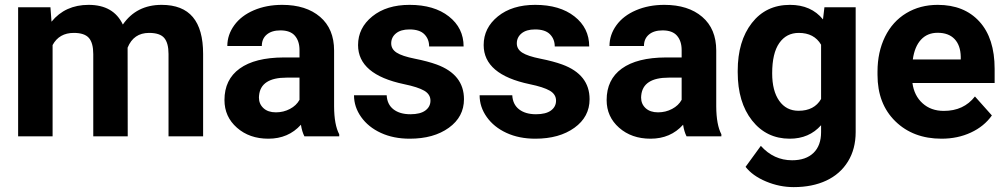

<svg xmlns="http://www.w3.org/2000/svg" viewBox="-20 -558 4118 786"><path d="M186.5 -528.3 190.9 -469.2Q247.1 -538.1 342.8 -538.1Q444.8 -538.1 482.9 -457.5Q538.6 -538.1 641.6 -538.1Q727.5 -538.1 769.5 -488Q811.5 -438 811.5 -337.4V0H669.9V-336.9Q669.9 -381.8 652.3 -402.6Q634.8 -423.3 590.3 -423.3Q526.9 -423.3 502.4 -362.8L502.9 0H361.8V-336.4Q361.8 -382.3 343.8 -402.8Q325.7 -423.3 282.2 -423.3Q222.2 -423.3 195.3 -373.5V0H54.2V-528.3Z M1226.1 0Q1216.3 -19 1211.9 -47.4Q1160.6 9.8 1078.6 9.8Q1001 9.8 950 -35.2Q898.9 -80.1 898.9 -148.4Q898.9 -232.4 961.2 -277.3Q1023.4 -322.3 1141.1 -322.8H1206.1V-353Q1206.1 -389.6 1187.3 -411.6Q1168.5 -433.6 1127.9 -433.6Q1092.3 -433.6 1072 -416.5Q1051.8 -399.4 1051.8 -369.6H910.6Q910.6 -415.5 939 -454.6Q967.3 -493.7 1019 -515.9Q1070.8 -538.1 1135.3 -538.1Q1232.9 -538.1 1290.3 -489Q1347.7 -439.9 1347.7 -351.1V-122.1Q1348.1 -46.9 1368.7 -8.3V0ZM1109.4 -98.1Q1140.6 -98.1 1167 -112.1Q1193.4 -126 1206.1 -149.4V-240.2H1153.3Q1047.4 -240.2 1040.5 -167L1040 -158.7Q1040 -132.3 1058.6 -115.2Q1077.1 -98.1 1109.4 -98.1Z M1742.2 -146Q1742.2 -171.9 1716.6 -186.8Q1690.9 -201.7 1634.3 -213.4Q1445.8 -252.9 1445.8 -373.5Q1445.8 -443.8 1504.2 -491Q1562.5 -538.1 1656.7 -538.1Q1757.3 -538.1 1817.6 -490.7Q1877.9 -443.4 1877.9 -367.7H1736.8Q1736.8 -397.9 1717.3 -417.7Q1697.8 -437.5 1656.2 -437.5Q1620.6 -437.5 1601.1 -421.4Q1581.5 -405.3 1581.5 -380.4Q1581.5 -356.9 1603.8 -342.5Q1626 -328.1 1678.7 -317.6Q1731.4 -307.1 1767.6 -293.9Q1879.4 -252.9 1879.4 -151.9Q1879.4 -79.6 1817.4 -34.9Q1755.4 9.8 1657.2 9.8Q1590.8 9.8 1539.3 -13.9Q1487.8 -37.6 1458.5 -78.9Q1429.2 -120.1 1429.2 -168H1563Q1564.9 -130.4 1590.8 -110.4Q1616.7 -90.3 1660.2 -90.3Q1700.7 -90.3 1721.4 -105.7Q1742.2 -121.1 1742.2 -146Z M2256.3 -146Q2256.3 -171.9 2230.7 -186.8Q2205.1 -201.7 2148.4 -213.4Q1960 -252.9 1960 -373.5Q1960 -443.8 2018.3 -491Q2076.7 -538.1 2170.9 -538.1Q2271.5 -538.1 2331.8 -490.7Q2392.1 -443.4 2392.1 -367.7H2251Q2251 -397.9 2231.4 -417.7Q2211.9 -437.5 2170.4 -437.5Q2134.8 -437.5 2115.2 -421.4Q2095.7 -405.3 2095.7 -380.4Q2095.7 -356.9 2117.9 -342.5Q2140.1 -328.1 2192.9 -317.6Q2245.6 -307.1 2281.7 -293.9Q2393.6 -252.9 2393.6 -151.9Q2393.6 -79.6 2331.5 -34.9Q2269.5 9.8 2171.4 9.8Q2105 9.8 2053.5 -13.9Q2002 -37.6 1972.7 -78.9Q1943.4 -120.1 1943.4 -168H2077.1Q2079.1 -130.4 2105 -110.4Q2130.9 -90.3 2174.3 -90.3Q2214.8 -90.3 2235.6 -105.7Q2256.3 -121.1 2256.3 -146Z M2790.5 0Q2780.8 -19 2776.4 -47.4Q2725.1 9.8 2643.1 9.8Q2565.4 9.8 2514.4 -35.2Q2463.4 -80.1 2463.4 -148.4Q2463.4 -232.4 2525.6 -277.3Q2587.9 -322.3 2705.6 -322.8H2770.5V-353Q2770.5 -389.6 2751.7 -411.6Q2732.9 -433.6 2692.4 -433.6Q2656.7 -433.6 2636.5 -416.5Q2616.2 -399.4 2616.2 -369.6H2475.1Q2475.1 -415.5 2503.4 -454.6Q2531.7 -493.7 2583.5 -515.9Q2635.3 -538.1 2699.7 -538.1Q2797.4 -538.1 2854.7 -489Q2912.1 -439.9 2912.1 -351.1V-122.1Q2912.6 -46.9 2933.1 -8.3V0ZM2673.8 -98.1Q2705.1 -98.1 2731.4 -112.1Q2757.8 -126 2770.5 -149.4V-240.2H2717.8Q2611.8 -240.2 2605 -167L2604.5 -158.7Q2604.5 -132.3 2623 -115.2Q2641.6 -98.1 2673.8 -98.1Z M3000 -268.1Q3000 -389.6 3057.9 -463.9Q3115.7 -538.1 3213.9 -538.1Q3300.8 -538.1 3349.1 -478.5L3355 -528.3H3482.9V-17.6Q3482.9 51.8 3451.4 103Q3419.9 154.3 3362.8 181.2Q3305.7 208 3229 208Q3170.9 208 3115.7 184.8Q3060.5 161.6 3032.2 125L3094.7 39.1Q3147.5 98.1 3222.7 98.1Q3278.8 98.1 3310.1 68.1Q3341.3 38.1 3341.3 -17.1V-45.4Q3292.5 9.8 3212.9 9.8Q3117.7 9.8 3058.8 -64.7Q3000 -139.2 3000 -262.2ZM3141.1 -257.8Q3141.1 -186 3169.9 -145.3Q3198.7 -104.5 3249 -104.5Q3313.5 -104.5 3341.3 -152.8V-375Q3313 -423.3 3250 -423.3Q3199.2 -423.3 3170.2 -381.8Q3141.1 -340.3 3141.1 -257.8Z M3834.5 9.8Q3718.3 9.8 3645.3 -61.5Q3572.3 -132.8 3572.3 -251.5V-265.1Q3572.3 -344.7 3603 -407.5Q3633.8 -470.2 3690.2 -504.2Q3746.6 -538.1 3818.8 -538.1Q3927.2 -538.1 3989.5 -469.7Q4051.8 -401.4 4051.8 -275.9V-218.3H3715.3Q3722.2 -166.5 3756.6 -135.3Q3791 -104 3843.8 -104Q3925.3 -104 3971.2 -163.1L4040.5 -85.4Q4008.8 -40.5 3954.6 -15.4Q3900.4 9.8 3834.5 9.8ZM3818.4 -423.8Q3776.4 -423.8 3750.2 -395.5Q3724.1 -367.2 3716.8 -314.5H3913.1V-325.7Q3912.1 -372.6 3887.7 -398.2Q3863.3 -423.8 3818.4 -423.8Z"/></svg>

Font: Vazir FD-UI
Style: Bold-FD-UI
Weight: 700
Designer: Saber Rastikerdar
Foundry: Saber Rastikerdar
Version: Version 30.0.0